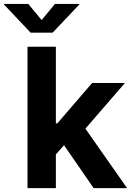

<svg xmlns="http://www.w3.org/2000/svg" viewBox="-81 -968 676 988"><path d="M192.9 -158.2V-333H213.9L393.1 -541H562L326.7 -269.5H292ZM60.5 0V-727.5H206.5V0ZM400.9 0 237.3 -236.8 334.5 -340.3 572.8 0ZM64.5 -947.8 133.3 -864.7 201.7 -947.8H327.1V-944.8L189.5 -799.8H76.7L-60.5 -944.8V-947.8Z"/></svg>

Font: Inter 17pt
Style: Bold
Weight: 700
Version: Version 4.001;git-66647c0bb